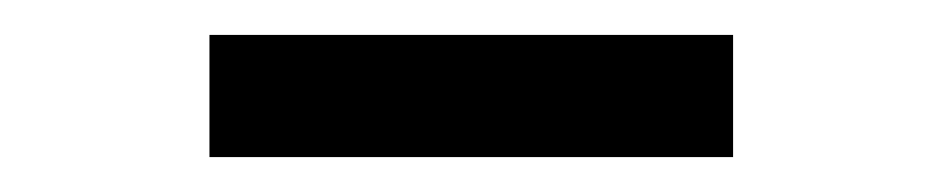

<svg xmlns="http://www.w3.org/2000/svg" viewBox="-20 -725 540 110"><path d="M100 -635V-705H400V-635Z"/></svg>

Font: Iosevka Curly Medium
Style: Regular
Weight: 500
Monospace: yes
Designer: Belleve Invis
Foundry: Belleve Invis
Version: Version 22.1.2; ttfautohint (v1.8.4)